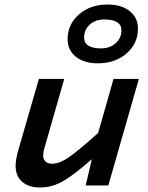

<svg xmlns="http://www.w3.org/2000/svg" viewBox="-20 -820 654 849"><path d="M459 0H359L386 -116Q304 -44 256.5 -17.5Q209 9 157 9Q106 9 77.5 -16.5Q49 -42 49 -87Q49 -100 52 -117.5Q55 -135 62 -160L152 -471H264L179 -174Q175 -162 173 -152Q171 -142 171 -132Q171 -115 181.5 -105.5Q192 -96 211 -96Q243 -96 285 -125Q327 -154 414 -232L482 -471H594ZM279 -647Q279 -712 329 -756Q379 -800 456 -800Q517 -800 553.5 -771Q590 -742 590 -693Q590 -628 540 -584Q490 -540 412 -540Q352 -540 315.5 -569Q279 -598 279 -647ZM352 -654Q352 -630 371 -618Q390 -606 427 -606Q466 -606 491.5 -629Q517 -652 517 -686Q517 -710 497.5 -722Q478 -734 441 -734Q402 -734 377 -711.5Q352 -689 352 -654Z"/></svg>

Font: Intel One Mono Medium
Style: Italic
Weight: 500
Italic angle: -16°
Monospace: yes
Designer: Fred Shallcrass
Foundry: Frere-Jones Type LLC
Version: Version 1.400;hotconv 1.1.0;makeotfexe 2.6.0;FJTRelease1.4